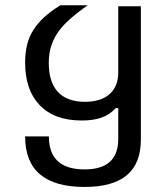

<svg xmlns="http://www.w3.org/2000/svg" viewBox="-20 -516 642 742"><path d="M524.4 22.9V-491.7H437V-237.3Q437 -180.7 402.3 -151.4Q369.1 -122.6 308.1 -122.6Q237.8 -122.6 202.1 -162.6Q168.5 -200.7 168.5 -272.5Q168.5 -306.6 176.8 -334.7Q185.1 -362.8 202.6 -389.2Q219.7 -414.6 247.8 -439.9Q275.9 -465.3 318.8 -495.6H213.4Q141.1 -451.7 108.9 -399.9Q92.3 -373.5 84.7 -343Q77.1 -312.5 77.1 -274.4Q77.1 -168.9 132.3 -110.8Q189 -50.3 295.9 -50.3Q341.8 -50.3 373.3 -61.8Q404.8 -73.2 427.2 -98.1H437V21Q437 138.7 307.1 138.7Q168.9 138.7 168.9 11.2H77.1Q77.1 206.5 306.6 206.5Q416 206.5 470.2 161.1Q524.4 115.7 524.4 22.9Z"/></svg>

Font: Hack Dev
Style: Regular
Weight: 400
Designer: Christopher Simpkins
Foundry: Christopher Simpkins
Version: Version 2.0315